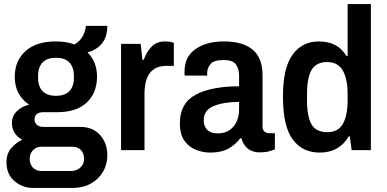

<svg xmlns="http://www.w3.org/2000/svg" viewBox="-20 -743 1914 950"><path d="M145 187Q91 187 51.5 153Q12 119 12 60Q12 17 35.5 -10Q59 -37 90 -52Q66 -64 52.5 -85.5Q39 -107 39 -134Q39 -169 63.5 -193Q88 -217 124 -225Q53 -273 53 -363Q53 -442 106 -490Q159 -538 256 -538Q309 -538 349 -523Q378 -541 390.5 -566Q403 -591 405 -615H511Q511 -560 484 -527.5Q457 -495 413 -484Q460 -437 460 -364Q460 -284 409.5 -236Q359 -188 264 -188H196Q151 -188 151 -151Q151 -135 163 -125Q175 -115 195 -115H379Q439 -115 475 -75Q511 -35 511 25Q511 70 490 106.5Q469 143 430 165Q391 187 337 187ZM257 -269Q346 -269 346 -363Q346 -457 257 -457Q168 -457 168 -363Q168 -269 257 -269ZM185 103H331Q359 103 377.5 86Q396 69 396 43Q396 15 380 -1Q364 -17 338 -17H185Q160 -17 143.5 0Q127 17 127 43Q127 70 143 86.5Q159 103 185 103Z M579 0V-526H676L685 -447H691Q705 -486 730 -512Q755 -538 797 -538Q810 -538 821.5 -536Q833 -534 840 -531V-417H803Q750 -417 722.5 -383Q695 -349 695 -277V0Z M1020 12Q987 12 952.5 -0.5Q918 -13 894 -44.5Q870 -76 870 -134Q870 -232 947.5 -274Q1025 -316 1163 -316V-369Q1163 -402 1147.5 -424Q1132 -446 1087 -446Q1037 -446 1021 -425.5Q1005 -405 1005 -381V-369H894Q893 -373 893 -378Q893 -383 893 -389Q893 -462 947 -500Q1001 -538 1088 -538Q1182 -538 1230.5 -497Q1279 -456 1279 -371V-118Q1279 -100 1288.5 -92Q1298 -84 1311 -84H1340V-4Q1328 1 1309.5 6Q1291 11 1266 11Q1228 11 1205 -8.5Q1182 -28 1175 -59H1169Q1146 -28 1110.5 -8Q1075 12 1020 12ZM1057 -83Q1106 -83 1134.5 -116Q1163 -149 1163 -204V-239Q1083 -238 1035.5 -217.5Q988 -197 988 -148Q988 -118 1005.5 -100.5Q1023 -83 1057 -83Z M1562 12Q1476 12 1428 -53.5Q1380 -119 1380 -265Q1380 -408 1428 -473Q1476 -538 1557 -538Q1652 -538 1694 -466H1700V-723H1815V0H1720L1711 -68H1705Q1684 -30 1647.5 -9Q1611 12 1562 12ZM1600 -89Q1653 -89 1676.5 -130Q1700 -171 1700 -248V-275Q1700 -354 1675.5 -395Q1651 -436 1599 -436Q1545 -436 1522 -397.5Q1499 -359 1499 -275V-248Q1499 -166 1521.5 -127.5Q1544 -89 1600 -89Z"/></svg>

Font: Archivo SemiCondensed SemiBold
Style: Regular
Weight: 600
Width: 4
Designer: Hector Gatti
Foundry: Omnibus-Type
Version: Version 2.001; ttfautohint (v1.8.3)